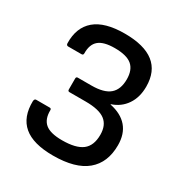

<svg xmlns="http://www.w3.org/2000/svg" viewBox="-159 -786 873 918"><g transform="rotate(30 277.0 -327.5)"><path d="M261 11Q151 11 98.5 -33.5Q46 -78 48 -167Q49 -174 51.5 -177Q54 -180 59 -180H133Q142 -180 142 -171Q141 -121 169 -97.5Q197 -74 262 -74Q338 -74 373 -101Q408 -128 408 -188Q408 -241 375 -266Q342 -291 268 -291H178Q169 -291 169 -301V-361Q169 -371 178 -371H253Q322 -371 353.5 -398Q385 -425 385 -481Q385 -533 356 -557.5Q327 -582 261 -582Q200 -582 173 -559Q146 -536 147 -487Q147 -477 137 -477H63Q59 -477 56 -480Q53 -483 53 -489Q51 -575 104.5 -620.5Q158 -666 268 -666Q483 -666 483 -497Q483 -438 455 -397Q427 -356 378 -340V-338Q441 -325 473.5 -287Q506 -249 506 -187Q506 -91 445 -40Q384 11 261 11Z"/></g></svg>

Font: Sofia Sans Semi Condensed SemiBold
Style: Regular
Weight: 600
Designer: Botio Nikoltchev, Ani Petrova
Foundry: lettersoup
Version: Version 4.100